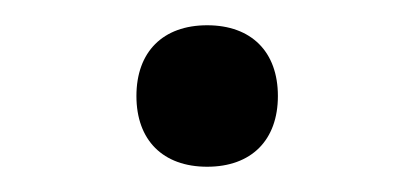

<svg xmlns="http://www.w3.org/2000/svg" viewBox="-20 -116 328 152"><path d="M144 16C179 16 200 -5 200 -40C200 -75 179 -96 144 -96C109 -96 88 -75 88 -40C88 -5 109 16 144 16Z"/></svg>

Font: Dongle Light
Style: Regular
Weight: 300
Designer: Yanghee Ryu
Foundry: Yanghee Ryu
Version: Version 2.000